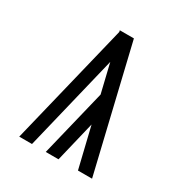

<svg xmlns="http://www.w3.org/2000/svg" viewBox="-171 -863 942 991"><g transform="rotate(30 300.0 -367.5)"><path d="M83 0 260 -726 258 -735Q279 -735 300 -735Q321 -735 342 -735L517 0H433L375 -241L317 0H241L338 -398L297 -569L159 0Z"/></g></svg>

Font: Bmono
Style: Regular
Weight: 400
Monospace: yes
Designer: Belleve Invis
Foundry: Belleve Invis
Version: Version 11.2.2; ttfautohint (v1.8.2)